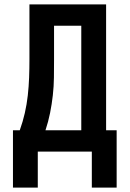

<svg xmlns="http://www.w3.org/2000/svg" viewBox="-20 -690 590 874"><path d="M39 164V-97H70Q84 -136 93 -175.5Q102 -215 106.5 -255.5Q111 -296 112.5 -337Q114 -378 114 -419V-670H463V-97H511V164H398V0H152V164ZM187 -97H350V-573H226V-419Q226 -378 225.5 -337.5Q225 -297 220.5 -256.5Q216 -216 208 -176Q200 -136 187 -97Z"/></svg>

Font: Lode
Style: Bold
Weight: 700
Monospace: yes
Designer: Belleve Invis
Foundry: Belleve Invis
Version: Version 29.2.0; ttfautohint (v1.8.3)